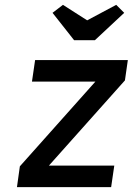

<svg xmlns="http://www.w3.org/2000/svg" viewBox="-20 -773 548 793"><path d="M50 0 62 -86 374 -436H112L125 -525H508L496 -441L182 -89H452L439 0ZM286 -607 197 -720 240 -753 340 -689 460 -753 493 -720 372 -607Z"/></svg>

Font: Lexend
Style: Italic
Weight: 400
Italic angle: -8.13011°
Designer: Bonnie Shaver-Troup, Thomas Jockin
Foundry: Lexend
Version: Version 1.007